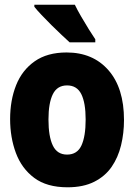

<svg xmlns="http://www.w3.org/2000/svg" viewBox="-20 -786 570 816"><path d="M267 10Q179 10 125.5 -30Q72 -70 47.5 -136Q23 -202 23 -280Q23 -360 48.5 -424Q74 -488 127.5 -525.5Q181 -563 263 -563Q375 -563 441 -487.5Q507 -412 507 -276Q507 -220 494.5 -168.5Q482 -117 454.5 -77Q427 -37 380.5 -13.5Q334 10 267 10ZM265 -129Q308 -129 326 -167.5Q344 -206 344 -278Q344 -349 325.5 -386Q307 -423 265 -423Q223 -423 204.5 -385.5Q186 -348 186 -278Q186 -206 204.5 -167.5Q223 -129 265 -129ZM276 -606Q263 -618 242 -637.5Q221 -657 198.5 -679.5Q176 -702 156.5 -722.5Q137 -743 126 -757V-766H298Q308 -745 324.5 -716.5Q341 -688 357.5 -661.5Q374 -635 385 -619V-606Z"/></svg>

Font: Noto Sans Mono Condensed Black
Style: Regular
Weight: 900
Width: 3
Designer: Monotype Design Team
Foundry: Monotype Imaging Inc.
Version: Version 2.014